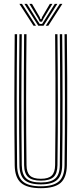

<svg xmlns="http://www.w3.org/2000/svg" viewBox="-20 -979 427 1005"><path d="M193.8 6Q121.5 6 89.8 -21.9Q58 -49.8 57 -113.8Q56 -198.5 55.5 -283.8Q55 -369 55.1 -454.9Q55.2 -540.8 55.8 -627.1Q56.2 -713.5 57 -800H69.5Q68.8 -717.2 68.1 -632.4Q67.5 -547.5 67.5 -461.4Q67.5 -375.2 68 -288.4Q68.5 -201.5 69.5 -114Q70.2 -54.2 99.6 -29Q129 -3.8 193.8 -3.8Q258 -3.8 287.5 -28.9Q317 -54 317.8 -114Q319 -198.8 319.4 -284Q319.8 -369.2 319.8 -455Q319.8 -540.8 319.1 -627.1Q318.5 -713.5 317.8 -800H330Q331.2 -684.5 331.8 -570.8Q332.2 -457 331.9 -343.2Q331.5 -229.5 330 -113.8Q329 -49.8 297.4 -21.9Q265.8 6 193.8 6ZM193.8 -13.8Q134.8 -13.8 108.6 -37Q82.5 -60.2 81.8 -114.2Q80.8 -199.2 80.2 -284.5Q79.8 -369.8 79.8 -455.4Q79.8 -541 80.4 -627.1Q81 -713.2 81.8 -800H94Q93.2 -716.8 92.6 -631.6Q92 -546.5 92 -460.4Q92 -374.2 92.5 -287.6Q93 -201 94 -114.2Q94.8 -65.2 118.1 -44.5Q141.5 -23.8 193.8 -23.8Q245.8 -23.8 269.1 -44.5Q292.5 -65.2 293 -114.2Q294.2 -199 294.6 -284.2Q295 -369.5 295 -455.2Q295 -541 294.4 -627.1Q293.8 -713.2 293 -800H305.5Q306.2 -713.5 306.9 -628.1Q307.5 -542.8 307.5 -457.5Q307.5 -372.2 307.1 -286.6Q306.8 -201 305.5 -114.2Q304.8 -60.2 278.5 -37Q252.2 -13.8 193.8 -13.8ZM193.8 -33.5Q147.8 -33.5 127.2 -52.2Q106.8 -71 106.2 -114.5Q104.8 -228.2 104.5 -342Q104.2 -455.8 104.8 -570.1Q105.2 -684.5 106.2 -800H118.8Q118 -717 117.4 -631.9Q116.8 -546.8 116.8 -460.5Q116.8 -374.2 117.2 -287.5Q117.8 -200.8 118.8 -114.8Q119.2 -77.2 136.2 -60.2Q153.2 -43.2 193.8 -43.2Q234 -43.2 251 -60.2Q268 -77.2 268.5 -114.8Q270 -228.5 270.4 -342.1Q270.8 -455.8 270.2 -570.1Q269.8 -684.5 268.5 -800H280.8Q281.5 -713.5 282.1 -627.9Q282.8 -542.2 282.8 -456.9Q282.8 -371.5 282.4 -286.1Q282 -200.8 280.8 -114.5Q280.2 -70.5 259.8 -52Q239.2 -33.5 193.8 -33.5ZM81.5 -958.8H95L168.5 -844.2H155.5ZM107.8 -958.8H121.2L174.5 -873.8L187.8 -853.8H200.5L213.5 -873.8L266.8 -958.8H280.2L207.8 -844.2H180.5ZM133.8 -958.8H147.5L188.2 -889.2L191.5 -878.8H197L200 -889.2L241 -958.8H254.5L208.2 -882.5L199.8 -865.5H188.5L180 -882.5ZM293.2 -958.8H306.5L232.8 -844.2H219.5Z"/></svg>

Font: Big Shoulders Inline Text Thin Light
Style: Regular
Weight: 300
Version: Version 2.002